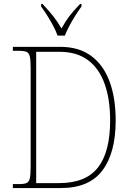

<svg xmlns="http://www.w3.org/2000/svg" viewBox="-20 -951 660 971"><path d="M45 0V-20H77Q102 -20 114.5 -25.5Q127 -31 131 -50Q135 -69 135 -109V-607Q135 -646 131 -664.5Q127 -683 114.5 -688.5Q102 -694 77 -694H45V-714H286Q378 -714 440 -669Q502 -624 533.5 -540.5Q565 -457 565 -342Q565 -178 498 -89Q431 0 288 0ZM279 -25Q414 -25 475.5 -104Q537 -183 537 -342Q537 -448 509.5 -526Q482 -604 425.5 -646.5Q369 -689 280 -689H163V-25ZM271 -771Q263 -794 249 -820.5Q235 -847 218.5 -873Q202 -899 188 -918V-931H195Q228 -896 249 -869.5Q270 -843 291 -807Q311 -843 331 -869.5Q351 -896 385 -931H392V-918Q378 -899 361.5 -873Q345 -847 331 -820.5Q317 -794 308 -771Z"/></svg>

Font: Noto Serif Georgian SemiCondensed Thin
Style: Regular
Weight: 100
Width: 4
Designer: Monotype Design Team, Akaki Razmadze
Foundry: Google LLC
Version: Version 2.003; ttfautohint (v1.8.4.7-5d5b)